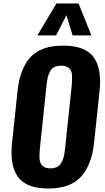

<svg xmlns="http://www.w3.org/2000/svg" viewBox="-20 -1085 612 1116"><path d="M197.3 -879.4 308.1 -1064.9H436.5L511.2 -879.4H401.9L366.2 -997.1L306.2 -879.4ZM272.5 -106.4Q295.9 -106.4 312.3 -115Q328.6 -123.5 337.6 -140.4Q346.7 -157.2 350.8 -174.8Q355 -192.4 357.9 -217.8L397.5 -594.2Q398.9 -614.3 398.9 -631.8Q398.4 -640.6 398.4 -648.9Q397.5 -673.3 381.8 -688.2Q366.2 -703.1 335.4 -703.1Q312 -703.1 295.9 -695.1Q279.8 -687 271 -670.4Q262.2 -653.8 258.1 -636.7Q253.9 -619.6 251 -594.2L211.4 -217.8Q209.5 -195.8 209.5 -176.8Q209.5 -168.9 210 -162.1Q210.9 -137.7 226.3 -122.1Q241.7 -106.4 272.5 -106.4ZM260.3 10.7Q194.8 10.7 150.4 -7.1Q106 -24.9 82 -60.3Q58.1 -95.7 50.8 -143.6Q46.9 -168.5 46.9 -197.8Q46.9 -225.1 50.3 -256.3L82 -555.7Q95.7 -687 157.7 -753.4Q219.7 -819.8 347.7 -819.8Q413.1 -819.8 457.5 -802.2Q502 -784.7 526.4 -750Q549.8 -714.8 557.6 -667Q561.5 -642.1 562 -612.8Q562 -585.9 558.6 -555.7L526.9 -256.3Q513.2 -125.5 450.4 -57.4Q387.7 10.7 260.3 10.7Z"/></svg>

Font: Oswald
Style: Demi-Bold
Weight: 600
Designer: Vernon Adams
Foundry: Vernon Adams
Version: 3.0; ttfautohint (v0.94.23-7a4d-dirty) -l 8 -r 50 -G 200 -x 